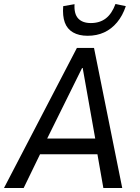

<svg xmlns="http://www.w3.org/2000/svg" viewBox="-33 -946 704 966"><path d="M-13 0 354 -705H440L582 0H487L451 -205L487 -170H137L186 -206L86 0ZM380 -604 193 -226 180 -249H470L450 -227L383 -604ZM408 -766Q364 -766 334.5 -783Q305 -800 293 -833Q281 -866 285 -915L342 -925Q339 -876 360.5 -853Q382 -830 424 -830Q469 -830 499.5 -853.5Q530 -877 548 -926L600 -915Q584 -867 556 -833.5Q528 -800 491 -783Q454 -766 408 -766Z"/></svg>

Font: Nunito Sans 7pt Condensed Medium
Style: Italic
Weight: 500
Width: 3
Italic angle: -9°
Designer: Vernon Adams
Foundry: Vernon Adams
Version: Version 3.101;gftools[0.9.27]